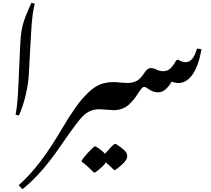

<svg xmlns="http://www.w3.org/2000/svg" viewBox="-20 -948 1550 1408"><path d="M119 -101 94 -107Q99 -127 105 -179.5Q111 -232 115 -323L127 -594Q129 -646 133 -685Q137 -724 145.5 -759Q154 -794 170 -834Q186 -874 211 -928L235 -920Q228 -898 220.5 -847.5Q213 -797 208 -706L192 -414Q188 -336 169.5 -255.5Q151 -175 119 -101Z M144 440 117 410Q199 338 276 236.5Q353 135 429 5Q485 -90 530 -154Q575 -218 609 -250Q643 -287 675.5 -308Q708 -329 741 -337.5Q774 -346 808 -346Q822 -346 835 -332.5Q848 -319 848 -284Q848 -248 827.5 -216.5Q807 -185 775 -166Q743 -147 708 -147Q679 -147 653 -138Q627 -129 604 -111Q578 -90 537 -36Q496 18 436 105Q367 208 295.5 292Q224 376 144 440Z M668 317Q646 295 631.5 281.5Q617 268 605.5 258Q594 248 579 238V228Q586 218 598.5 202.5Q611 187 626 171Q641 155 653.5 142.5Q666 130 672 126H682Q708 142 724 155Q740 168 750 180Q770 156 790.5 134.5Q811 113 820 108H830Q870 133 891.5 153.5Q913 174 913 197Q913 220 887.5 246.5Q862 273 825 299H817Q797 280 783 266.5Q769 253 756 243Q736 276 677 317Z M809 -141Q793 -141 773.5 -142.5Q754 -144 736 -145.5Q718 -147 708 -147Q692 -147 681 -163Q670 -179 670 -210Q670 -247 690.5 -278Q711 -309 742.5 -327.5Q774 -346 807 -346Q837 -346 859.5 -343Q882 -340 908 -340Q922 -340 934 -326Q946 -312 946 -277Q946 -240 925.5 -209Q905 -178 873.5 -159.5Q842 -141 809 -141Z M809 -140Q792 -140 781 -155.5Q770 -171 770 -203Q770 -240 790 -271Q810 -302 842 -320.5Q874 -339 908 -339Q950 -339 980 -353.5Q1010 -368 1041 -417Q1062 -449 1088 -449Q1095 -449 1105 -446.5Q1115 -444 1127 -438Q1151 -426 1176 -426Q1210 -426 1231 -447.5Q1252 -469 1274 -507L1288 -510Q1299 -503 1312 -497.5Q1325 -492 1341 -492Q1368 -492 1388 -514.5Q1408 -537 1425 -592L1458 -587Q1435 -461 1391 -400Q1347 -339 1287 -339Q1279 -339 1265.5 -341.5Q1252 -344 1239 -349Q1218 -314 1194 -292.5Q1170 -271 1139 -271Q1105 -271 1076 -291Q1047 -311 1036 -311Q1028 -311 1017 -298Q1006 -285 991 -261Q976 -237 958.5 -216Q941 -195 921 -177Q876 -140 809 -140Z"/></svg>

Font: Noto Nastaliq Urdu SemiBold
Style: Regular
Weight: 600
Version: Version 3.007